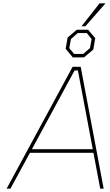

<svg xmlns="http://www.w3.org/2000/svg" viewBox="-20 -1141 667 1161"><path d="M473 -982 582 -1121H618L496 -982ZM420 -794 377 -846 389 -914 444 -961H513L556 -910L544 -841L488 -794ZM428 -815H483L524 -850L534 -905L505 -941H450L409 -905L399 -850ZM20 0 419 -737H468L607 0H586L545 -217H161L43 0ZM173 -239H541L451 -715H431Z"/></svg>

Font: Tomorrow Thin
Style: Italic
Weight: 250
Italic angle: -10°
Designer: Tony de Marco, Monica Rizzolli
Foundry: Just in Type
Version: Version 2.002